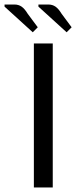

<svg xmlns="http://www.w3.org/2000/svg" viewBox="-82 -824 335 844"><path d="M66.9 0V-632.8H149.9V0ZM86.9 -794.9V-804.2H129.9Q148.4 -804.2 161.9 -794.9Q175.3 -785.6 189 -763.2L232.9 -704.1L210.9 -682.1ZM-62 -794.9V-804.2H-19Q-0.5 -804.2 12.9 -794.9Q26.4 -785.6 40 -763.2L84 -704.1L62 -682.1Z"/></svg>

Font: Resagokr
Style: Regular
Weight: 500
Designer: gluk
Foundry: gluk
Version: Version 0.95